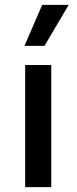

<svg xmlns="http://www.w3.org/2000/svg" viewBox="-20 -766 314 786"><path d="M152.8 -746.1H261.2L162.1 -578.1H80.1ZM189.9 -500V0H83V-500Z"/></svg>

Font: Work Sans Medium
Style: Regular
Weight: 500
Designer: Wei Huang
Foundry: Wei Huang
Version: Version 2.012